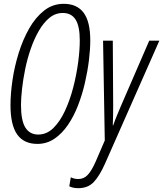

<svg xmlns="http://www.w3.org/2000/svg" viewBox="-20 -744 855 1006"><path d="M176 10Q105 10 70 -39.5Q35 -89 35 -193Q35 -253 45.5 -324.5Q56 -396 78 -466.5Q100 -537 133 -595Q166 -653 211 -688.5Q256 -724 314 -724Q383 -724 418 -677.5Q453 -631 453 -532Q453 -486 446 -428.5Q439 -371 425 -310Q411 -249 389 -192Q367 -135 336 -89.5Q305 -44 265 -17Q225 10 176 10ZM180 -39Q225 -39 260 -73.5Q295 -108 321 -164.5Q347 -221 364 -287Q381 -353 389.5 -417.5Q398 -482 398 -532Q398 -607 376 -641.5Q354 -676 309 -676Q270 -676 239 -650.5Q208 -625 183.5 -582.5Q159 -540 141 -488Q123 -436 112 -382Q101 -328 95.5 -278.5Q90 -229 90 -194Q90 -112 113 -75.5Q136 -39 180 -39ZM390 242Q374 242 362 239Q350 236 343 232L351 185Q359 189 368.5 191.5Q378 194 390 194Q420 194 440.5 171.5Q461 149 482 101L529 -8L520 -531H571L573 -190Q573 -167 572.5 -139.5Q572 -112 571 -87H573Q582 -113 593 -139.5Q604 -166 612 -185L762 -531H815L530 114Q502 177 471.5 209.5Q441 242 390 242Z"/></svg>

Font: Noto Sans ExtraCondensed Light
Style: Italic
Weight: 300
Width: 2
Italic angle: -12°
Designer: Monotype Design Team
Foundry: Monotype Imaging Inc.
Version: Version 2.013; ttfautohint (v1.8.4.7-5d5b)